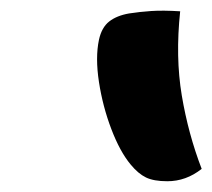

<svg xmlns="http://www.w3.org/2000/svg" viewBox="-20 -779 395 357"><path d="M315 -758Q306 -673 318 -601.5Q330 -530 355 -465Q326 -442 291 -442Q266 -442 251.5 -449Q237 -456 223 -473Q203 -497 187 -539Q171 -581 164 -626.5Q157 -672 164 -705Q169 -728 183 -739Q197 -750 220 -754Q239 -757 261 -758.5Q283 -760 315 -758Z"/></svg>

Font: Recursive Sn Csl St
Style: Bold Italic
Weight: 700
Italic angle: -15°
Version: Version 1.079;hotconv 1.0.112;makeotfexe 2.5.65598; ttfautoh